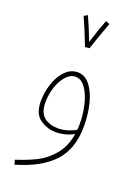

<svg xmlns="http://www.w3.org/2000/svg" viewBox="-158 -673 693 968"><g transform="rotate(20 189.0 -189.0)"><path d="M313 -71Q313 50 247.5 121Q182 192 50 230L43 206Q105 186 151 163Q197 140 235 95.5Q273 51 285 -20Q240 5 189 5Q143 5 104 -22Q65 -49 65 -117Q65 -163 80 -209.5Q95 -256 124 -286.5Q153 -317 192 -317Q229 -317 256.5 -283.5Q284 -250 298.5 -193.5Q313 -137 313 -71ZM288 -44Q289 -54 289 -75Q289 -128 277 -178Q265 -228 242 -260Q219 -292 188 -292Q161 -292 138 -266.5Q115 -241 102 -201Q89 -161 89 -119Q89 -63 118.5 -40Q148 -17 193 -17Q218 -17 243 -24.5Q268 -32 288 -44ZM257 -600Q221 -503 205 -451L181 -449Q147 -538 121 -594L140 -605Q168 -544 192 -480Q218 -563 236 -608Z"/></g></svg>

Font: Noto Sans Arabic CondThin
Style: Regular
Weight: 250
Width: 3
Designer: Nadine Chahine
Foundry: Monotype Imaging Inc.
Version: Version 1.001